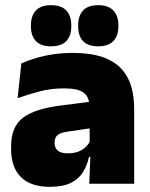

<svg xmlns="http://www.w3.org/2000/svg" viewBox="-20 -710 578 742"><path d="M498.5 0H325L330 -126L326.5 -130.5V-283.5L325 -301.5Q325 -336 302.8 -352.2Q280.5 -368.5 227 -368.5Q178.5 -368.5 133.8 -357Q89 -345.5 48 -330.5L62.5 -465Q87.5 -476 118 -485.2Q148.5 -494.5 184.5 -500Q220.5 -505.5 261 -505.5Q329.5 -505.5 375.2 -489.8Q421 -474 448 -445.2Q475 -416.5 486.8 -377Q498.5 -337.5 498.5 -290ZM172.5 12Q98.5 12 60.8 -25.8Q23 -63.5 23 -133V-145.5Q23 -219.5 68.2 -254.5Q113.5 -289.5 213 -302L338.5 -318L349 -217L242.5 -201.5Q213.5 -197.5 202.2 -187.8Q191 -178 191 -159V-157Q191 -139.5 202.8 -128.5Q214.5 -117.5 242 -117.5Q265 -117.5 281.8 -123.8Q298.5 -130 309.8 -140.5Q321 -151 327.5 -163.5L352.5 -103.5H324Q316.5 -70 300.2 -44Q284 -18 253.5 -3Q223 12 172.5 12ZM177 -531Q138 -531 118.8 -551.2Q99.5 -571.5 99.5 -608V-612Q99.5 -649 118.8 -669.5Q138 -690 177 -690Q217 -690 236.2 -669.5Q255.5 -649 255.5 -612V-608Q255.5 -571.5 236.2 -551.2Q217 -531 177 -531ZM359.5 -531Q320 -531 301 -551.2Q282 -571.5 282 -608V-612Q282 -649 301 -669.5Q320 -690 359.5 -690Q398.5 -690 418 -669.5Q437.5 -649 437.5 -612V-608Q437.5 -571.5 418 -551.2Q398.5 -531 359.5 -531Z"/></svg>

Font: Anek Devanagari Medium ExtraBold
Style: Regular
Weight: 800
Version: Version 1.003